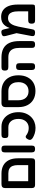

<svg xmlns="http://www.w3.org/2000/svg" viewBox="1349 -1978 646 3384"><g transform="rotate(-90 1672.0 -286.0)"><path d="M110 9Q82 9 69.5 0.5Q57 -8 53 -21.5Q49 -35 49 -51V-516Q49 -551 66.5 -567Q84 -583 120 -583H305Q391 -583 451 -549Q511 -515 542.5 -451Q574 -387 574 -296V-52Q574 -36 570.5 -22Q567 -8 554.5 0.5Q542 9 515 9Q488 9 475 1.5Q462 -6 458 -18.5Q454 -31 454 -45V-293Q454 -350 438.5 -387.5Q423 -425 390.5 -443.5Q358 -462 308 -462H170V-52Q170 -35 166.5 -21.5Q163 -8 150.5 0.5Q138 9 110 9ZM105 9 106 -112H518L519 9Z M738 9Q711 9 698.5 0.5Q686 -8 682 -22Q678 -36 678 -51V-524Q678 -539 682 -553Q686 -567 698.5 -575Q711 -583 739 -583Q766 -583 778.5 -574.5Q791 -566 794.5 -552.5Q798 -539 798 -523V-50Q798 -35 794.5 -21.5Q791 -8 778.5 0.5Q766 9 738 9Z M1111 17Q1056 17 1013.5 3.5Q971 -10 942 -27Q922 -38 910.5 -52Q899 -66 898 -80Q897 -88 901 -100Q905 -112 912 -123Q922 -140 932 -148Q942 -156 954 -156Q964 -156 973.5 -150.5Q983 -145 991 -138Q1016 -122 1044 -112.5Q1072 -103 1107 -103Q1156 -103 1192 -125.5Q1228 -148 1248 -188.5Q1268 -229 1268 -285Q1268 -365 1229 -413.5Q1190 -462 1121 -462H983Q969 -462 957 -466Q945 -470 938 -483Q931 -496 931 -523Q931 -550 939.5 -563Q948 -576 962.5 -579.5Q977 -583 992 -583H1134Q1208 -583 1265 -545Q1322 -507 1354.5 -439.5Q1387 -372 1387 -285Q1387 -213 1364.5 -157Q1342 -101 1303.5 -62Q1265 -23 1215 -3Q1165 17 1111 17Z M1761 16Q1674 16 1610 -20.5Q1546 -57 1511 -124.5Q1476 -192 1476 -284V-516Q1476 -546 1494.5 -564.5Q1513 -583 1543 -583H1753Q1841 -583 1904.5 -547Q1968 -511 2002.5 -444Q2037 -377 2037 -285Q2037 -193 2003 -125.5Q1969 -58 1907 -21Q1845 16 1761 16ZM1756 -106Q1831 -106 1873.5 -154Q1916 -202 1916 -285Q1916 -341 1897 -380.5Q1878 -420 1842.5 -441Q1807 -462 1757 -462H1597V-285Q1597 -202 1639.5 -154Q1682 -106 1756 -106Z M2580 9Q2553 9 2540.5 1.5Q2528 -6 2524 -18.5Q2520 -31 2520 -45V-264Q2520 -331 2502 -375Q2484 -419 2447.5 -440.5Q2411 -462 2355 -462H2182Q2165 -462 2151 -466Q2137 -470 2128.5 -483Q2120 -496 2120 -523Q2120 -551 2128.5 -563.5Q2137 -576 2151 -579.5Q2165 -583 2181 -583H2352Q2448 -583 2512 -548Q2576 -513 2608 -443Q2640 -373 2640 -267V-52Q2640 -36 2636.5 -22Q2633 -8 2620.5 0.5Q2608 9 2580 9ZM2190 9Q2163 9 2150.5 0.5Q2138 -8 2134 -22Q2130 -36 2130 -51V-266Q2130 -281 2134 -295Q2138 -309 2150.5 -317Q2163 -325 2191 -325Q2218 -325 2230.5 -316.5Q2243 -308 2246.5 -294.5Q2250 -281 2250 -265V-50Q2250 -35 2246.5 -21.5Q2243 -8 2230.5 0.5Q2218 9 2190 9Z M3284 -292V-51Q3284 -24 3280 -11Q3276 2 3263.5 5.5Q3251 9 3224 9H3007Q2992 9 2978 5.5Q2964 2 2955.5 -11Q2947 -24 2947 -51Q2947 -79 2955.5 -91.5Q2964 -104 2978 -108Q2992 -112 3008 -112H3164V-289Q3164 -352 3150.5 -391Q3137 -430 3110.5 -449Q3084 -468 3045 -468Q3010 -468 2985.5 -453.5Q2961 -439 2943.5 -413.5Q2926 -388 2914.5 -355Q2903 -322 2895 -285L2850 -53Q2847 -37 2843 -22.5Q2839 -8 2827 0.5Q2815 9 2788 9Q2751 9 2737 -6Q2723 -21 2729 -52L2791 -376L2834 -337Q2847 -375 2859.5 -411.5Q2872 -448 2888 -480Q2904 -512 2927 -536.5Q2950 -561 2984 -575Q3018 -589 3067 -589Q3136 -589 3184.5 -555Q3233 -521 3258.5 -455.5Q3284 -390 3284 -292ZM2798 -248 2730 -507Q2726 -523 2725.5 -538Q2725 -553 2735.5 -564.5Q2746 -576 2774 -582Q2804 -589 2818.5 -582.5Q2833 -576 2838.5 -563Q2844 -550 2847 -537L2892 -346Z"/></g></svg>

Font: Fredoka Medium
Style: Regular
Weight: 500
Designer: Ben Nathan
Foundry: Milena B. Brandão, Ben Nathan
Version: Version 2.001